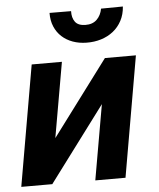

<svg xmlns="http://www.w3.org/2000/svg" viewBox="-53 -792 693 838"><g transform="rotate(-5 293.5 -373.0)"><path d="M418.9 -528.3H554.7L462.9 0H330.6L388.2 -329.1L142.1 0H6.3L98.1 -528.3H230.5L172.9 -199.2ZM516.6 -745.6Q514.2 -710.9 499.8 -683.8Q485.4 -656.7 462.2 -638.4Q439 -620.1 408.9 -610.8Q378.9 -601.6 345.2 -602.1Q312.5 -602.5 284.9 -612.5Q257.3 -622.6 237.3 -640.9Q217.3 -659.2 206.1 -685.5Q194.8 -711.9 195.3 -745.6L289.6 -745.1Q288.6 -716.3 301.8 -698.2Q314.9 -680.2 346.7 -679.7Q378.4 -679.2 397 -697.3Q415.5 -715.3 420.9 -744.6Z"/></g></svg>

Font: Roboto Mono
Style: Bold Italic
Weight: 700
Designer: Google
Version: Version 2.000985; 2015; ttfautohint (v1.3)